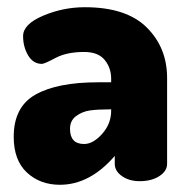

<svg xmlns="http://www.w3.org/2000/svg" viewBox="-20 -502 524 532"><path d="M215 -482Q330 -482 386.5 -426Q443 -370 443 -286V-48Q443 -28 421.5 -14Q400 0 367 0Q338 0 318 -14Q298 -28 298 -48V-70Q229 10 146 10Q91 10 54.5 -24Q18 -58 18 -123Q18 -206 78.5 -240Q139 -274 252 -274H288V-284Q288 -314 270 -336Q252 -358 213 -358Q165 -358 134 -341.5Q103 -325 96 -325Q72 -325 58 -348.5Q44 -372 44 -402Q44 -435 99.5 -458.5Q155 -482 215 -482ZM288 -195V-199H284Q251 -199 229.5 -196Q208 -193 191 -180.5Q174 -168 174 -145Q174 -103 213 -103Q238 -103 263 -131Q288 -159 288 -195Z"/></svg>

Font: Dosis
Style: ExtraBold
Weight: 800
Designer: EdgarTolentino, PabloImpallari, IginoMarini
Foundry: EdgarTolentino, PabloImpallari, IginoMarini
Version: Version 1.007